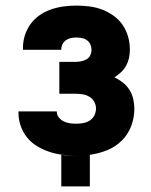

<svg xmlns="http://www.w3.org/2000/svg" viewBox="-20 -548 540 686"><path d="M199 118V5Q212 7 224.5 7.5Q237 8 249 8H251Q227 8 203 5Q179 2 156.5 -5.5Q134 -13 113 -25.5Q92 -38 77 -56.5Q62 -75 54 -98Q46 -121 46 -145V-150H183V-149Q183 -137 190.5 -128Q198 -119 208.5 -114Q219 -109 230 -107.5Q241 -106 253 -106Q266 -106 278.5 -108.5Q291 -111 301.5 -118Q312 -125 317.5 -136.5Q323 -148 323 -161Q323 -173 316.5 -184.5Q310 -196 299 -202.5Q288 -209 275.5 -211Q263 -213 250 -213H192V-327H250Q260 -327 270 -329Q280 -331 289 -336Q298 -341 302.5 -350.5Q307 -360 307 -370Q307 -380 303 -389Q299 -398 291 -404Q283 -410 273 -412Q263 -414 253 -414Q243 -414 233.5 -412Q224 -410 216 -404.5Q208 -399 203.5 -390.5Q199 -382 199 -372V-370H62V-377Q62 -400 69 -422Q76 -444 89.5 -462.5Q103 -481 122 -494Q141 -507 163 -514.5Q185 -522 207.5 -525Q230 -528 253 -528Q276 -528 299.5 -525Q323 -522 344.5 -514Q366 -506 385.5 -492Q405 -478 418 -459Q431 -440 437.5 -417.5Q444 -395 444 -371Q444 -356 441 -341.5Q438 -327 431 -314Q424 -301 413 -290.5Q402 -280 389 -272Q405 -264 419 -253Q433 -242 442.5 -227Q452 -212 456 -194.5Q460 -177 460 -159Q460 -127 448.5 -97Q437 -67 414.5 -45Q392 -23 362 -11Q332 1 301 5V118Z"/></svg>

Font: Iosevka Term Curly Heavy
Style: Regular
Weight: 900
Designer: Belleve Invis
Foundry: Belleve Invis
Version: Version 32.3.0